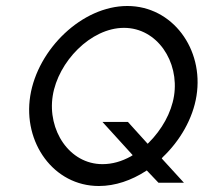

<svg xmlns="http://www.w3.org/2000/svg" viewBox="-20 -610 680 641"><path d="M81 -290C56 -134 159 11 310 11C365 11 419 -8 467 -39L470 -41L509 0H594L520 -81L523 -85C581 -140 624 -214 636 -290C661 -446 556 -590 405 -590C254 -590 106 -446 81 -290ZM156 -290C174 -404 283 -517 394 -517C505 -517 579 -404 561 -290C552 -233 520 -177 477 -134L473 -130L407 -203H322L423 -92L417 -88C386 -71 355 -62 322 -62C211 -62 138 -176 156 -290Z"/></svg>

Font: Charger Sport
Style: LitObl
Weight: 300
Designer: Jasper
Foundry: Cannot Into Space Fonts
Version: Version 1.1